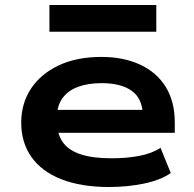

<svg xmlns="http://www.w3.org/2000/svg" viewBox="-20 -739 777 769"><path d="M416 10Q305 10 226 -21Q147 -52 106 -110Q65 -168 65 -248Q65 -324 103.5 -383Q142 -442 214 -476.5Q286 -511 386 -511Q475 -511 541.5 -480Q608 -449 644 -390.5Q680 -332 680 -249V-207H181V-299H574L552 -277Q551 -344 508 -375Q465 -406 387 -406Q332 -406 292 -391Q252 -376 230 -345.5Q208 -315 208 -269V-254Q208 -204 230.5 -171Q253 -138 301.5 -121.5Q350 -105 427 -105Q486 -105 537 -114.5Q588 -124 623 -147L664 -46Q622 -17 555.5 -3.5Q489 10 416 10ZM178 -612V-719H606V-612Z"/></svg>

Font: Nunito Sans 7pt Expanded
Style: Bold
Weight: 700
Width: 7
Designer: Vernon Adams
Foundry: Vernon Adams
Version: Version 3.101;gftools[0.9.27]